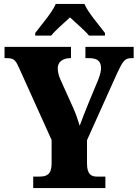

<svg xmlns="http://www.w3.org/2000/svg" viewBox="-20 -951 697 971"><path d="M158 -784V-771H239C257 -795 306 -837 334 -863C360 -839 416 -790 430 -771H511V-784C483 -822 426 -886 407 -931H262C243 -886 186 -822 158 -784ZM148 0H513V-58H470C443 -58 420 -68 420 -124V-242L572 -580C601 -642 611 -657 645 -657H656V-714H412V-657H429C471 -657 491 -643 491 -606C491 -598 489 -578 476 -546L429 -433C412 -390 395 -349 383 -315C373 -346 366 -370 350 -406L285 -550C276 -570 272 -591 272 -606C272 -638 298 -657 336 -657H339V-714H3V-657H15C53 -657 60 -644 78 -604L241 -243V-125C241 -69 217 -58 180 -58H148Z"/></svg>

Font: Noto Serif Bengali Condensed Black
Style: Regular
Weight: 900
Width: 3
Designer: Juan Bruce, Universal Thirst, Indian Type Foundry and the Monotype Design Team.
Foundry: Monotype Imaging Inc.
Version: Version 2.003